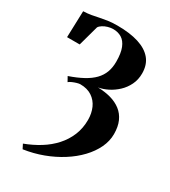

<svg xmlns="http://www.w3.org/2000/svg" viewBox="-190 -616 858 967"><g transform="rotate(30 239.0 -132.0)"><path d="M100 257.5 87 232Q135 214 176 188.5Q217 163 247.2 129.5Q277.5 96 294.5 54.8Q311.5 13.5 311.5 -35Q311.5 -73 297.8 -104Q284 -135 256.5 -153.2Q229 -171.5 188.5 -171.5Q181 -171.5 169 -168Q157 -164.5 145.5 -159.5Q134 -154.5 127 -148.5L112 -175.5Q158.5 -191.5 192 -209.8Q225.5 -228 246.8 -250Q268 -272 278 -299Q288 -326 288 -360Q288 -409.5 276 -439.2Q264 -469 242.8 -482Q221.5 -495 194.5 -495Q178.5 -495 163 -490.5Q147.5 -486 135.2 -478.2Q123 -470.5 117.5 -461.5L85 -343.5H11.5L16.5 -497Q43 -498 63.8 -501.8Q84.5 -505.5 104.2 -509.8Q124 -514 147.5 -517.5Q171 -521 202.5 -521Q275.5 -521 326.5 -504.8Q377.5 -488.5 404 -456.2Q430.5 -424 430.5 -374Q430.5 -337.5 416 -307.8Q401.5 -278 378 -256Q354.5 -234 327 -220.2Q299.5 -206.5 273 -202Q314.5 -201 348.5 -191.5Q382.5 -182 407.8 -162.5Q433 -143 446.8 -112.2Q460.5 -81.5 460.5 -38.5Q460.5 2 441.8 41.5Q423 81 389.5 116.2Q356 151.5 310.8 180.2Q265.5 209 212 229Q158.5 249 100 257.5Z"/></g></svg>

Font: Merriweather 144pt
Style: Bold
Weight: 700
Version: Version 2.100